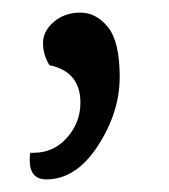

<svg xmlns="http://www.w3.org/2000/svg" viewBox="-20 -140 267 303"><path d="M106.9 22Q106.9 -26.9 58.1 -37.1Q47.9 -53.2 47.9 -72.3Q47.9 -90.8 64.9 -105.5Q82 -120.1 106.9 -120.1Q131.8 -120.1 150.4 -97.2Q168.9 -74.2 168.9 -18.6Q168.9 37.1 134.5 90.1Q100.1 143.1 53.2 143.1Q26.9 143.1 26.9 112.8Q26.9 105 27.8 101.1H33.2Q64.9 101.1 85.9 77.1Q106.9 53.2 106.9 22Z"/></svg>

Font: Sukar
Style: Regular
Weight: 400
Designer: Dario Muhafara - Ghiath Alsory
Foundry: Dario Muhafara - Ghiath Alsory
Version: Version 1.00 March 17, 2016, initial release